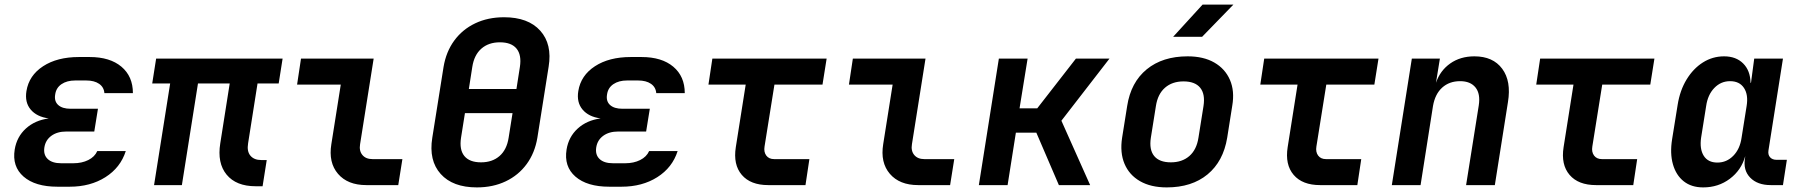

<svg xmlns="http://www.w3.org/2000/svg" viewBox="-20 -805 7840 835"><path d="M283 7H230Q133 7 82.5 -37Q32 -81 44 -155Q53 -210 92.5 -246Q132 -282 192 -290Q140 -297 113.5 -328.5Q87 -360 95 -409Q106 -477 167.5 -517Q229 -557 323 -557H370Q458 -557 508 -515Q558 -473 558 -400H434Q432 -426 411 -440.5Q390 -455 355 -455H307Q271 -455 247.5 -439Q224 -423 220 -394Q215 -365 233 -348.5Q251 -332 287 -332H406L390 -233H268Q229 -233 203.5 -214.5Q178 -196 173 -164Q168 -132 187.5 -113.5Q207 -95 246 -95H299Q336 -95 364 -109Q392 -123 403 -148H527Q504 -76 438.5 -34.5Q373 7 283 7Z M1092 5Q1007 5 965.5 -45.5Q924 -96 938 -182L979 -442H841L771 0H650L720 -442H642L659 -550H1209L1192 -442H1100L1059 -182Q1053 -147 1069 -128Q1085 -109 1116 -109H1140L1122 5Z M1573 0Q1492 0 1450 -49Q1408 -98 1421 -178L1462 -437H1272L1289 -550H1605L1546 -178Q1541 -149 1556 -131Q1571 -113 1600 -113H1730L1712 0Z M2054 10Q1949 10 1896.5 -48.5Q1844 -107 1860 -206L1909 -514Q1920 -580 1955.5 -628.5Q1991 -677 2046.5 -703.5Q2102 -730 2172 -730Q2277 -730 2329.5 -671.5Q2382 -613 2366 -515L2317 -206Q2306 -140 2270.5 -91.5Q2235 -43 2179.5 -16.5Q2124 10 2054 10ZM2019 -418H2226L2241 -514Q2249 -566 2226.5 -593.5Q2204 -621 2154 -621Q2105 -621 2073.5 -593.5Q2042 -566 2034 -514ZM2072 -99Q2121 -99 2152.5 -126.5Q2184 -154 2192 -206L2209 -313H2002L1985 -206Q1977 -154 1999.5 -126.5Q2022 -99 2072 -99Z M2683 7H2630Q2533 7 2482.5 -37Q2432 -81 2444 -155Q2453 -210 2492.5 -246Q2532 -282 2592 -290Q2540 -297 2513.5 -328.5Q2487 -360 2495 -409Q2506 -477 2567.5 -517Q2629 -557 2723 -557H2770Q2858 -557 2908 -515Q2958 -473 2958 -400H2834Q2832 -426 2811 -440.5Q2790 -455 2755 -455H2707Q2671 -455 2647.5 -439Q2624 -423 2620 -394Q2615 -365 2633 -348.5Q2651 -332 2687 -332H2806L2790 -233H2668Q2629 -233 2603.5 -214.5Q2578 -196 2573 -164Q2568 -132 2587.5 -113.5Q2607 -95 2646 -95H2699Q2736 -95 2764 -109Q2792 -123 2803 -148H2927Q2904 -76 2838.5 -34.5Q2773 7 2683 7Z M3321 0Q3244 0 3206 -44.5Q3168 -89 3180 -165L3223 -437H3061L3078 -550H3575L3557 -437H3348L3305 -168Q3301 -144 3312.5 -128.5Q3324 -113 3347 -113H3500L3483 0Z M3973 0Q3892 0 3850 -49Q3808 -98 3821 -178L3862 -437H3672L3689 -550H4005L3946 -178Q3941 -149 3956 -131Q3971 -113 4000 -113H4130L4112 0Z M4237 0 4324 -550H4449L4414 -334H4491L4659 -550H4805L4596 -280L4721 0H4585L4487 -228H4398L4362 0Z M5054 10Q4985 10 4938 -17Q4891 -44 4870.5 -92.5Q4850 -141 4860 -206L4882 -344Q4898 -447 4967 -503.5Q5036 -560 5145 -560Q5214 -560 5261 -533Q5308 -506 5329 -457.5Q5350 -409 5339 -345L5317 -206Q5300 -103 5231.5 -46.5Q5163 10 5054 10ZM5072 -99Q5121 -99 5152.5 -126.5Q5184 -154 5192 -206L5214 -344Q5222 -396 5199.5 -423.5Q5177 -451 5127 -451Q5078 -451 5046.5 -423.5Q5015 -396 5007 -344L4985 -206Q4977 -154 4999.5 -126.5Q5022 -99 5072 -99ZM5082 -645 5210 -785H5344L5208 -645Z M5721 0Q5644 0 5606 -44.5Q5568 -89 5580 -165L5623 -437H5461L5478 -550H5975L5957 -437H5748L5705 -168Q5701 -144 5712.5 -128.5Q5724 -113 5747 -113H5900L5883 0Z M6033 0 6120 -550H6242L6225 -445Q6243 -498 6287 -529Q6331 -560 6392 -560Q6473 -560 6513 -506Q6553 -452 6538 -361L6481 0H6356L6411 -346Q6419 -397 6397 -424.5Q6375 -452 6330 -452Q6283 -452 6252 -424Q6221 -396 6212 -344L6158 0Z M6921 0Q6844 0 6806 -44.5Q6768 -89 6780 -165L6823 -437H6661L6678 -550H7175L7157 -437H6948L6905 -168Q6901 -144 6912.5 -128.5Q6924 -113 6947 -113H7100L7083 0Z M7387 10Q7336 10 7302.5 -16.5Q7269 -43 7255.5 -90.5Q7242 -138 7252 -200L7276 -349Q7286 -412 7315 -459.5Q7344 -507 7386 -533.5Q7428 -560 7478 -560Q7530 -560 7561 -529Q7592 -498 7593 -445H7595L7609 -550H7734L7671 -151Q7668 -132 7678 -121Q7688 -110 7706 -110H7751L7734 0H7681Q7623 0 7591.5 -32.5Q7560 -65 7569 -117L7570 -126Q7553 -65 7503 -27.5Q7453 10 7387 10ZM7449 -98Q7489 -98 7518 -127.5Q7547 -157 7554 -206L7576 -344Q7584 -393 7564.5 -422.5Q7545 -452 7504 -452Q7464 -452 7435.5 -422.5Q7407 -393 7400 -344L7378 -206Q7371 -157 7389.5 -127.5Q7408 -98 7449 -98Z"/></svg>

Font: JetBrains Mono NL
Style: Bold Italic
Weight: 700
Italic angle: -9°
Designer: Philipp Nurullin, Konstantin Bulenkov
Foundry: JetBrains
Version: Version 2.304; ttfautohint (v1.8.4.7-5d5b)